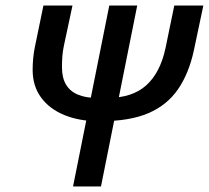

<svg xmlns="http://www.w3.org/2000/svg" viewBox="-20 -674 755 694"><path d="M244 0 375 -654H476L345 0ZM335 -236Q267 -236 213 -258Q159 -280 128.5 -321.5Q98 -363 98 -421Q98 -442 100 -463.5Q102 -485 106 -504L137 -654H242L211 -509Q207 -490 205.5 -472Q204 -454 204 -431Q204 -393 218.5 -368.5Q233 -344 261.5 -332Q290 -320 330 -320H368Q458 -320 508.5 -365.5Q559 -411 578 -499L610 -654H715L681 -493Q663 -409 623.5 -351.5Q584 -294 516.5 -265Q449 -236 345 -236Z"/></svg>

Font: Source Sans 3 SemiBold
Style: Italic
Weight: 600
Italic angle: -11°
Designer: Paul D. Hunt
Foundry: Adobe
Version: Version 3.046;hotconv 1.0.118;makeotfexe 2.5.65603